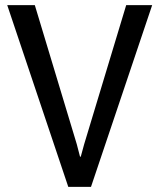

<svg xmlns="http://www.w3.org/2000/svg" viewBox="-20 -731 623 751"><path d="M280.3 -167 293 -118.2H295.9L309.1 -166.5L473.6 -710.9H575.2L335.9 0H247.1L8.3 -710.9H116.2Z"/></svg>

Font: Ufes Sans
Style: Regular
Weight: 400
Designer: Ricardo Esteves, Filipe Motta, Cassio Ferreira, Ana Quintelato & Breno Mello
Foundry: ProDesignUfes - Ricardo Esteves, Filipe Motta, Cassio Ferreira, Ana Quintelato & Breno Mello (This is a derivative work,
Version: Version 2.0